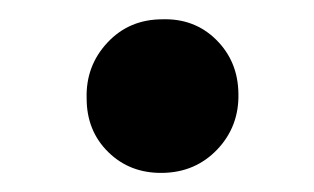

<svg xmlns="http://www.w3.org/2000/svg" viewBox="-20 -437 325 199"><path d="M69.8 -335Q68.8 -368.7 91.3 -392.8Q113.8 -417 148.4 -417Q181.6 -418 204.1 -395.8Q226.6 -373.5 227.1 -340.3Q228 -306.2 205.3 -282.2Q182.6 -258.3 148.4 -257.8Q114.7 -257.3 92.3 -279.3Q69.8 -301.3 69.8 -335Z"/></svg>

Font: Roboto Condensed ExtraBold
Style: Italic
Weight: 800
Italic angle: -12°
Designer: Christian Robertson
Foundry: Google
Version: Version 3.008; 2023